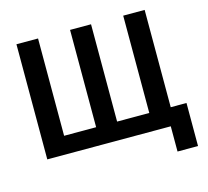

<svg xmlns="http://www.w3.org/2000/svg" viewBox="-122 -873 1275 1176"><g transform="rotate(-15 515.5 -285.0)"><path d="M216 -113H419V-730H552V-113H756V-730H892V-113H992V160H862V0H79V-730H216Z"/></g></svg>

Font: M PLUS 1p
Style: Bold
Weight: 700
Version: Version 1.062